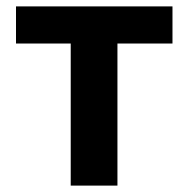

<svg xmlns="http://www.w3.org/2000/svg" viewBox="-20 -580 588 600"><path d="M201 0V-444H30V-560H519V-444H347V0Z"/></svg>

Font: Noto Sans Korean Bold
Style: Bold
Weight: 700
Designer: Ryoko NISHIZUKA  (kana & ideographs); Paul D. Hunt (Latin, Greek & Cyrillic); Wenlong ZHANG  (bopomofo); Sandoll Communi
Foundry: Adobe Systems Incorporated
Version: Version 1.000;PS 1;hotconv 1.0.78;makeotf.lib2.5.61930